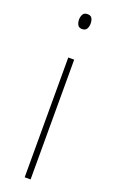

<svg xmlns="http://www.w3.org/2000/svg" viewBox="-144 -759 473 794"><g transform="rotate(20 93.0 -361.5)"><path d="M95 -723Q110 -723 115 -713Q120 -703 120 -691Q120 -676 114 -666.5Q108 -657 94 -657Q80 -657 74.5 -667Q69 -677 69 -690Q69 -702 74.5 -712.5Q80 -723 95 -723ZM107 -527V0H81V-527Z"/></g></svg>

Font: Noto Sans Myanmar Condensed Thin
Style: Regular
Weight: 100
Width: 3
Designer: Monotype Design Team
Foundry: Monotype Imaging Inc.
Version: Version 2.107; ttfautohint (v1.8.4.7-5d5b)